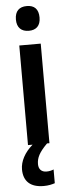

<svg xmlns="http://www.w3.org/2000/svg" viewBox="-64 -784 375 1043"><g transform="rotate(-5 123.5 -262.0)"><path d="M124 -753C83 -753 59 -731 59 -685C59 -640 84 -618 124 -618C164 -618 188 -640 188 -685C188 -731 165 -753 124 -753ZM110 108C110 73 125 44 169 0H182V-543H65V0H90C45 39 21 85 21 129C21 193 58 229 131 229C157 229 177 224 192 219V144C183 148 170 152 153 152C126 152 110 136 110 108Z"/></g></svg>

Font: Noto Sans Khmer Condensed SemiBold
Style: Regular
Weight: 600
Width: 3
Designer: Danh Hong and the Monotype Design Team
Foundry: Monotype Imaging Inc.
Version: Version 2.004